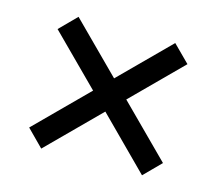

<svg xmlns="http://www.w3.org/2000/svg" viewBox="-74 -652 727 640"><g transform="rotate(15 290.0 -332.0)"><path d="M464 -105 291 -278.5 116.5 -104 59.5 -161.5 233.5 -335.5 66 -503 123 -560.5 290.5 -393 457 -559.5 514.5 -502 348 -335.5 521 -162.5Z"/></g></svg>

Font: Lato SemiBold
Style: Regular
Weight: 600
Designer: Lukasz Dziedzic with Adam Twardoch and Botio Nikoltchev
Foundry: tyPoland Lukasz Dziedzic
Version: Version 2.015; 2015-08-06; http://www.latofonts.com/